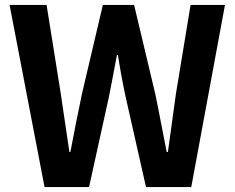

<svg xmlns="http://www.w3.org/2000/svg" viewBox="-20 -761 955 781"><path d="M161.2 0H342.2L423 -366.7C434.5 -423.9 445 -481.3 455.7 -537.5H459.7C468.2 -481.3 478.9 -423.9 491.1 -366.7L573.9 0H758L895.1 -740.8H755.2L695.6 -379.3C685.1 -301.8 673.8 -222.8 663 -142.8H658C641.9 -222.8 627.6 -302.6 611.5 -379.3L525.5 -740.8H398.4L313.4 -379.3C297.3 -301.8 281.2 -222.8 266.3 -142.8H262.3C250.6 -222.8 239 -301 227.3 -379.3L169.5 -740.8H19Z"/></svg>

Font: Source Han Sans JP VF
Style: Regular
Weight: 250
Designer: Ryoko NISHIZUKA 西塚涼子 (kana, bopomofo & ideographs); Paul D. Hunt (Latin, Greek & Cyrillic); Sandoll Communications 산돌커뮤니
Foundry: Adobe
Version: Version 2.004;hotconv 1.0.118;makeotfexe 2.5.65603